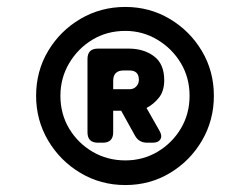

<svg xmlns="http://www.w3.org/2000/svg" viewBox="-20 -804 720 553"><path d="M341 -271Q270 -271 211.5 -306Q153 -341 118.5 -399.5Q84 -458 84 -528Q84 -599 118.5 -657Q153 -715 211.5 -749.5Q270 -784 341 -784Q411 -784 469 -749.5Q527 -715 561.5 -657Q596 -599 596 -528Q596 -458 562 -399.5Q528 -341 470 -306Q412 -271 341 -271ZM341 -342Q392 -342 434 -367Q476 -392 501 -434Q526 -476 526 -528Q526 -580 501 -622Q476 -664 433.5 -689.5Q391 -715 341 -715Q288 -715 246 -689.5Q204 -664 179 -621.5Q154 -579 154 -528Q154 -476 179 -434Q204 -392 246.5 -367Q289 -342 341 -342ZM262 -393Q232 -393 232 -423V-634Q232 -664 262 -664H351Q394 -664 423.5 -642Q453 -620 453 -573Q453 -542 438 -523Q423 -504 402 -493L439 -428Q448 -413 442 -403Q436 -393 420 -393H404Q380 -393 369 -413L329 -485H306V-423Q306 -393 276 -393ZM306 -547H353Q365 -547 372.5 -555Q380 -563 380 -574Q380 -601 353 -601H336Q306 -601 306 -571Z"/></svg>

Font: Pitagon Sans Text
Style: Bold
Weight: 700
Designer: Travis Tran
Foundry: Pitagon
Version: Version 1.001; ttfautohint (v1.8.4.7-5d5b);gftools[0.9.26]